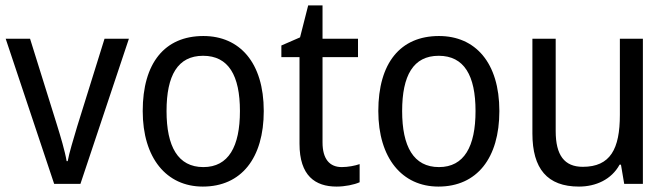

<svg xmlns="http://www.w3.org/2000/svg" viewBox="-20 -679 2472 709"><path d="M180 0H277L456 -536H366L265 -212C252 -168 235 -113 230 -84H226C220 -121 203 -177 190 -219L91 -536H1Z M954 -269C954 -448 865 -546 731 -546C588 -546 507 -446 507 -269C507 -95 595 10 729 10C871 10 954 -95 954 -269ZM595 -269C595 -400 636 -473 730 -473C824 -473 866 -400 866 -269C866 -138 824 -62 731 -62C637 -62 595 -138 595 -269Z M1242 -62C1197 -62 1171 -92 1171 -153V-468H1302V-536H1171V-659H1118L1088 -541L1019 -511V-468H1086V-148C1086 -30 1144 10 1223 10C1254 10 1288 3 1308 -6V-73C1291 -67 1265 -62 1242 -62Z M1824 -269C1824 -448 1735 -546 1601 -546C1458 -546 1377 -446 1377 -269C1377 -95 1465 10 1599 10C1741 10 1824 -95 1824 -269ZM1465 -269C1465 -400 1506 -473 1600 -473C1694 -473 1736 -400 1736 -269C1736 -138 1694 -62 1601 -62C1507 -62 1465 -138 1465 -269Z M2354 -536H2269V-255C2269 -129 2234 -63 2132 -63C2064 -63 2032 -106 2032 -195V-536H1946V-186C1946 -56 2001 10 2118 10C2180 10 2238 -16 2268 -71H2273L2285 0H2354Z"/></svg>

Font: Noto Sans Malayalam SemiCondensed
Style: Regular
Weight: 400
Width: 4
Designer: Jelle Bosma - Monotype Design Team
Foundry: Monotype Imaging Inc.
Version: Version 2.104